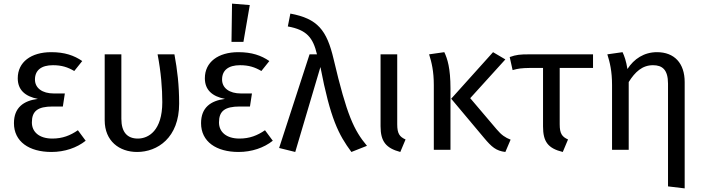

<svg xmlns="http://www.w3.org/2000/svg" viewBox="-20 -827 3890 1060"><path d="M263 -539C151 -539 78 -484 78 -395C78 -331 118 -295 189 -281C110 -271 57 -233 57 -147C57 -45 141 12 264 12C337 12 404 -11 453 -50L410 -108C368 -79 325 -62 269 -62C196 -62 156 -99 156 -151C156 -213 187 -239 271 -239H327L338 -311H277C213 -311 173 -341 173 -388C173 -439 208 -467 272 -467C321 -467 354 -456 390 -435L434 -490C389 -521 337 -539 263 -539Z M943 -527H850C869 -428 876 -338 876 -263C876 -106 800 -62 741 -62C683 -62 650 -97 650 -171V-527H558V-163C558 -48 639 12 737 12C849 12 969 -66 969 -255C969 -358 959 -440 943 -527Z M1296 -539C1184 -539 1111 -484 1111 -395C1111 -331 1151 -295 1222 -281C1143 -271 1090 -233 1090 -147C1090 -45 1174 12 1297 12C1370 12 1437 -11 1486 -50L1443 -108C1401 -79 1358 -62 1302 -62C1229 -62 1189 -99 1189 -151C1189 -213 1220 -239 1304 -239H1360L1371 -311H1310C1246 -311 1206 -341 1206 -388C1206 -439 1241 -467 1305 -467C1354 -467 1387 -456 1423 -435L1467 -490C1422 -521 1370 -539 1296 -539ZM1261 -807 1258 -596H1324L1359 -799Z M1583 -752 1569 -681C1674 -662 1708 -619 1730 -527H1689L1521 -10L1610 12L1749 -457C1804 -171 1849 -84 1920 12L2006 -22C1934 -108 1895 -190 1822 -500C1784 -662 1733 -724 1583 -752Z M2173 -527H2081V-130C2081 -46 2111 -9 2190 12L2219 -57C2186 -72 2173 -89 2173 -141Z M2770 -499 2702 -539 2471 -282 2653 -65C2694 -16 2719 6 2770 12L2799 -56C2770 -67 2748 -82 2722 -113L2576 -285ZM2433 -539 2349 -527C2363 -483 2375 -434 2375 -357V0H2467V-339C2467 -451 2450 -503 2433 -539Z M3254 -452V-527H2901C2852 -527 2830 -525 2794 -512L2810 -440C2843 -449 2856 -451 2909 -452H2978V-129C2978 -45 3005 -8 3087 12L3116 -57C3083 -72 3070 -89 3070 -141V-452Z M3607 -539C3536 -539 3480 -502 3444 -446C3437 -490 3427 -518 3417 -539L3333 -527C3347 -483 3359 -434 3359 -357V0H3451V-374C3486 -430 3526 -467 3585 -467C3636 -467 3668 -443 3668 -365V202L3760 213V-374C3760 -478 3703 -539 3607 -539Z"/></svg>

Font: Fira Math
Style: Regular
Weight: 400
Designer: Xiangdong Zeng
Foundry: Xiangdong Zeng
Version: Version 0.3.4